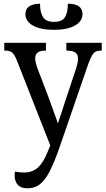

<svg xmlns="http://www.w3.org/2000/svg" viewBox="-20 -767 570 1036"><path d="M271 -606Q199 -606 158 -629Q117 -652 117 -691Q117 -718 137.5 -732.5Q158 -747 196 -747Q196 -699 212.5 -674Q229 -649 271 -649Q315 -649 330.5 -674Q346 -699 346 -747Q385 -747 405 -733Q425 -719 425 -691Q425 -652 384 -629Q343 -606 271 -606ZM129 249Q105 249 89.5 240.5Q74 232 66.5 216Q59 200 59 178Q59 173 59.5 168Q60 163 61 159Q75 161 87 162.5Q99 164 110 164Q154 164 184 137.5Q214 111 239 48L271 -30L256 30L71 -441Q58 -473 45.5 -483.5Q33 -494 6 -494H3V-536H228V-494H225Q196 -494 183 -483.5Q170 -473 170 -452Q170 -442 172.5 -430.5Q175 -419 180 -404L246 -231Q255 -206 264 -181Q273 -156 282.5 -129.5Q292 -103 301 -72H283Q293 -103 300.5 -125.5Q308 -148 314.5 -167Q321 -186 327 -206L392 -402Q396 -415 398.5 -427.5Q401 -440 401 -450Q401 -474 386 -484Q371 -494 341 -494H338V-536H529V-494H526Q508 -494 496.5 -488.5Q485 -483 476 -467Q467 -451 455 -418L301 29Q273 109 248 157.5Q223 206 195 227.5Q167 249 129 249Z"/></svg>

Font: Noto Serif SemiCondensed
Style: Regular
Weight: 400
Width: 4
Designer: Monotype Design Team
Foundry: Monotype Imaging Inc.
Version: Version 2.013